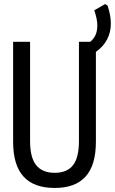

<svg xmlns="http://www.w3.org/2000/svg" viewBox="-20 -921 569 951"><path d="M455 -664V-219Q455 -103 404 -46.5Q353 10 251 10Q148 10 96.5 -46.5Q45 -103 45 -219V-714H129V-222Q129 -140 159.5 -102.5Q190 -65 251 -65Q312 -65 341.5 -102.5Q371 -140 371 -223V-714H427Q445 -729 453.5 -748.5Q462 -768 462 -796Q462 -826 447 -870L501 -901L513 -893Q529 -844 529 -805Q529 -717 455 -664Z"/></svg>

Font: Noto Sans Mono UI Cond
Style: Regular
Weight: 400
Width: 3
Monospace: yes
Designer: Monotype Design team
Foundry: Monotype Imaging Inc.
Version: Version 1.000